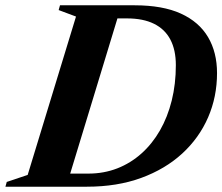

<svg xmlns="http://www.w3.org/2000/svg" viewBox="-56 -705 839 725"><path d="M278 -49.5Q336 -49.5 386.8 -69.2Q437.5 -89 478.2 -125.5Q519 -162 548 -212.5Q577 -263 592.5 -325.5Q608 -388 608 -459Q608 -516.5 587.2 -555.8Q566.5 -595 525.5 -615.2Q484.5 -635.5 423.5 -635.5H318L316.5 -685H452.5Q558 -685 626.8 -653.8Q695.5 -622.5 729.5 -565Q763.5 -507.5 763.5 -429Q763.5 -339.5 729.8 -261.8Q696 -184 632 -125.2Q568 -66.5 477.2 -33.2Q386.5 0 272 0H106.5L131 -49.5ZM231 -642.5 165.5 -667 170.5 -685H402.5L194 0H-35.5L-30.5 -18L48.5 -44.5Z"/></svg>

Font: Newsreader 36pt
Style: Bold Italic
Weight: 700
Italic angle: -17°
Designer: Hugues Gentile
Foundry: Production Type
Version: Version 1.003